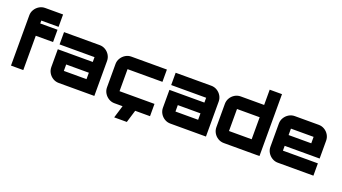

<svg xmlns="http://www.w3.org/2000/svg" viewBox="-67 -1429 4004 2245"><g transform="rotate(20 1934.5 -307.0)"><path d="M53 0V-625Q53 -664 73 -697Q93 -730 126 -750Q159 -770 199 -770H421V-616H206Q206 -616 206 -616Q206 -616 206 -616V-580H421V-427H206V0Z M647 0Q607 0 574 -20Q541 -40 521.5 -73Q502 -106 502 -145V-367H937V-427Q937 -427 937 -427Q937 -427 937 -427H502V-580H945Q985 -580 1018 -560Q1051 -540 1070.5 -507Q1090 -474 1090 -435V0ZM655 -153H937V-233H655V-153Q655 -153 655 -153Q655 -153 655 -153Z M1340 0Q1301 0 1268 -20Q1235 -40 1215 -73Q1195 -106 1195 -145V-435Q1195 -474 1215 -507Q1235 -540 1268 -560Q1301 -580 1340 -580H1782V-427H1348Q1348 -427 1348 -427Q1348 -427 1348 -427V-153Q1348 -153 1348 -153Q1348 -153 1348 -153H1783V0H1340ZM1394 156 1446 -15H1603L1551 156Z M2036 0Q1996 0 1963 -20Q1930 -40 1910.5 -73Q1891 -106 1891 -145V-367H2326V-427Q2326 -427 2326 -427Q2326 -427 2326 -427H1891V-580H2334Q2374 -580 2407 -560Q2440 -540 2459.5 -507Q2479 -474 2479 -435V0ZM2044 -153H2326V-233H2044V-153Q2044 -153 2044 -153Q2044 -153 2044 -153Z M2701 0Q2661 0 2628 -20Q2595 -40 2575.5 -73Q2556 -106 2556 -145V-435Q2556 -474 2575.5 -507Q2595 -540 2628 -560Q2661 -580 2701 -580H2992V-770H3145V0H2701ZM2710 -153H2992Q2992 -153 2992 -153Q2992 -153 2992 -153V-427Q2992 -427 2992 -427Q2992 -427 2992 -427H2710Q2710 -427 2710 -427Q2710 -427 2710 -427V-153Q2710 -153 2710 -153Q2710 -153 2710 -153Z M3373 0Q3334 0 3301 -20Q3268 -40 3248 -73Q3228 -106 3228 -145V-435Q3228 -474 3248 -507Q3268 -540 3301 -560Q3334 -580 3373 -580H3671Q3711 -580 3744 -560Q3777 -540 3796.5 -507Q3816 -474 3816 -435V-213H3381V-153Q3381 -153 3381 -153Q3381 -153 3381 -153H3816V0H3373ZM3381 -347H3663V-427Q3663 -427 3663 -427Q3663 -427 3663 -427H3381Q3381 -427 3381 -427Q3381 -427 3381 -427Z"/></g></svg>

Font: Orbitron Black
Style: Regular
Weight: 900
Designer: Matt McInerney
Foundry: The League of Moveable Type
Version: Version 2.001